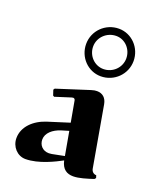

<svg xmlns="http://www.w3.org/2000/svg" viewBox="-106 -585 530 654"><g transform="rotate(20 159.0 -258.0)"><path d="M212.9 -495.1C244.6 -495.1 270.5 -468 270.5 -434.6C270.5 -401.1 242.9 -374 209 -374C176.8 -374 150.4 -401.1 150.4 -434.6C150.4 -468 178.5 -495.1 212.9 -495.1ZM212.9 -521.5C164.3 -521.5 125 -482.7 125 -434.6C125 -386.5 162.6 -347.7 209 -347.7C257.6 -347.7 296.9 -386.5 296.9 -434.6C296.9 -482.7 259.3 -521.5 212.9 -521.5ZM167.5 -164.3 90.8 -140.1C45.4 -126 11.5 -93.3 11.5 -52C11.5 -20.5 35.2 4.9 64.5 4.9C112.1 4.9 166.3 -22.9 190.4 -35.9C197 -5.4 214.8 4.6 237.5 4.6C258.5 4.6 284.7 -3.9 308.8 -11.7L313.2 -16.6L310.3 -25.9C301.3 -25.9 293.2 -32 291.3 -43.5L252.9 -262.2C249 -284.2 235.4 -296.1 215.3 -296.1C209.5 -296.1 203.6 -295.4 194.6 -292.5L76.4 -254.6L73.2 -249.8L79.6 -230.5L84.2 -228L141.1 -246.1C143.6 -246.8 145.5 -247.1 146.5 -247.1C150.1 -247.1 153.1 -244.4 153.8 -240.5ZM172.4 -136.5 187.7 -50.8 143.3 -42C139.6 -41.3 136.2 -41 132.8 -41C109.6 -41 95.9 -57.9 95.9 -77.6C95.9 -101.3 117.7 -119.6 145.5 -128.4Z"/></g></svg>

Font: RisaltypS01
Style: Medium
Weight: 500
Italic angle: -9°
Designer: gluk
Foundry: gluk
Version: Version 0.24